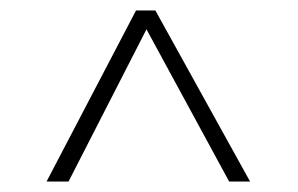

<svg xmlns="http://www.w3.org/2000/svg" viewBox="-20 -680 570 367"><path d="M260 -624 111 -333H69L240 -660H277L458 -333H418Z"/></svg>

Font: Panefresco 1wt
Style: Regular
Weight: 250
Version: Version 1.000